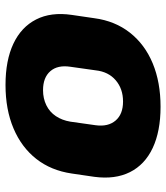

<svg xmlns="http://www.w3.org/2000/svg" viewBox="27 -618 602 696"><g transform="rotate(-90 328.0 -270.0)"><path d="M289 11Q200 11 139.5 -17.5Q79 -46 52 -100Q25 -154 35 -229L47 -311Q58 -386 100 -439.5Q142 -493 210.5 -522Q279 -551 368 -551Q457 -551 517.5 -522.5Q578 -494 605.5 -440Q633 -386 622 -311L610 -229Q600 -154 557.5 -100Q515 -46 446.5 -17.5Q378 11 289 11ZM308 -125Q354 -125 385 -151.5Q416 -178 421 -224L434 -316Q441 -362 418 -388.5Q395 -415 349 -415Q319 -415 294.5 -403Q270 -391 255 -368.5Q240 -346 235 -316L222 -224Q216 -179 239 -152Q262 -125 308 -125Z"/></g></svg>

Font: Pathway Extreme SemiCondensed ExtraBold
Style: Italic
Weight: 800
Width: 4
Italic angle: -8°
Version: Version 1.001;gftools[0.9.26]